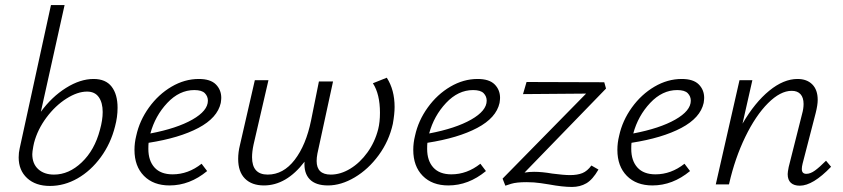

<svg xmlns="http://www.w3.org/2000/svg" viewBox="-20 -731 3341 761"><path d="M446 -304Q446 -267 436 -230Q419 -162 379.5 -108Q340 -54 287.5 -24Q235 6 178 6Q121 6 87.5 -25Q54 -56 54 -107Q54 -126 58 -143L182 -711H236L142 -288Q185 -347 241.5 -382.5Q298 -418 351 -418Q399 -418 422.5 -387.5Q446 -357 446 -304ZM387 -287Q387 -324 371.5 -346Q356 -368 325 -368Q287 -368 243 -340Q199 -312 164 -265Q129 -218 115 -165L112 -151Q108 -129 108 -120Q108 -82 131.5 -60.5Q155 -39 194 -39Q253 -39 304 -87.5Q355 -136 376 -216Q387 -255 387 -287Z M857 -343Q857 -337 855 -323Q842 -264 766.5 -224Q691 -184 569 -165Q568 -157 568 -141Q568 -94 592.5 -67Q617 -40 664 -40Q726 -40 779 -82L801 -53Q732 4 652 4Q588 4 550.5 -34Q513 -72 513 -137Q513 -165 520 -193Q533 -253 570.5 -305Q608 -357 660 -387.5Q712 -418 768 -418Q814 -418 835.5 -396.5Q857 -375 857 -343ZM750 -374Q691 -374 643 -323Q595 -272 576 -202Q681 -222 742.5 -257Q804 -292 804 -332Q804 -349 792 -361.5Q780 -374 750 -374Z M1544 -307Q1544 -279 1537 -240Q1522 -172 1481 -116Q1440 -60 1386 -28Q1332 4 1280 4Q1231 4 1207.5 -20.5Q1184 -45 1187 -90Q1115 4 1026 4Q978 4 951 -23Q924 -50 924 -101Q924 -128 931 -156L990 -413H1044L985 -158Q979 -130 979 -108Q979 -39 1041 -39Q1103 -39 1148 -97.5Q1193 -156 1213 -254L1244 -408H1300L1238 -122Q1235 -106 1235 -93Q1235 -39 1291 -39Q1330 -39 1368.5 -62.5Q1407 -86 1436.5 -127Q1466 -168 1479 -219Q1486 -247 1486 -284Q1486 -358 1458 -401L1513 -423Q1544 -375 1544 -307Z M1962 -343Q1962 -337 1960 -323Q1947 -264 1871.5 -224Q1796 -184 1674 -165Q1673 -157 1673 -141Q1673 -94 1697.5 -67Q1722 -40 1769 -40Q1831 -40 1884 -82L1906 -53Q1837 4 1757 4Q1693 4 1655.5 -34Q1618 -72 1618 -137Q1618 -165 1625 -193Q1638 -253 1675.5 -305Q1713 -357 1765 -387.5Q1817 -418 1873 -418Q1919 -418 1940.5 -396.5Q1962 -375 1962 -343ZM1855 -374Q1796 -374 1748 -323Q1700 -272 1681 -202Q1786 -222 1847.5 -257Q1909 -292 1909 -332Q1909 -349 1897 -361.5Q1885 -374 1855 -374Z M2324 -75 2352 -59Q2329 -19 2304 -4.5Q2279 10 2247 10Q2210 10 2156 0Q2150 -1 2123.5 -5Q2097 -9 2067 -9Q2027 -9 2006 -2.5Q1985 4 1983 5L1972 -23L2303 -360L2053 -358L2067 -406L2375 -405L2382 -380L2059 -47Q2077 -50 2097 -50Q2129 -50 2169 -43Q2215 -37 2239 -37Q2269 -37 2288.5 -45Q2308 -53 2324 -75Z M2771 -343Q2771 -337 2769 -323Q2756 -264 2680.5 -224Q2605 -184 2483 -165Q2482 -157 2482 -141Q2482 -94 2506.5 -67Q2531 -40 2578 -40Q2640 -40 2693 -82L2715 -53Q2646 4 2566 4Q2502 4 2464.5 -34Q2427 -72 2427 -137Q2427 -165 2434 -193Q2447 -253 2484.5 -305Q2522 -357 2574 -387.5Q2626 -418 2682 -418Q2728 -418 2749.5 -396.5Q2771 -375 2771 -343ZM2664 -374Q2605 -374 2557 -323Q2509 -272 2490 -202Q2595 -222 2656.5 -257Q2718 -292 2718 -332Q2718 -349 2706 -361.5Q2694 -374 2664 -374Z M3274 -70Q3202 5 3150 5Q3127 5 3114.5 -6.5Q3102 -18 3102 -41Q3102 -49 3106 -69L3159 -279Q3165 -300 3165 -319Q3165 -344 3153 -357.5Q3141 -371 3118 -371Q3073 -371 3024 -322Q2975 -273 2934 -188.5Q2893 -104 2870 -3L2869 0H2817L2911 -413H2962L2923 -241Q2972 -325 3029 -371.5Q3086 -418 3141 -418Q3178 -418 3199.5 -396.5Q3221 -375 3221 -335Q3221 -315 3213 -283L3161 -82Q3158 -70 3158 -61Q3158 -42 3176 -42Q3192 -42 3210 -55Q3228 -68 3254 -94Z"/></svg>

Font: Ysabeau Infant Semilight
Style: Italic
Weight: 300
Italic angle: -12°
Designer: Christian Thalmann (Catharsis Fonts)
Version: Version 0.003